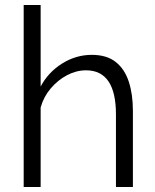

<svg xmlns="http://www.w3.org/2000/svg" viewBox="-20 -750 623 770"><path d="M513 0H445V-291Q445 -468 325 -468Q286 -468 249 -448.5Q212 -429 183.5 -395.5Q155 -362 143 -319V0H75V-730H143V-403Q174 -461 229.5 -495.5Q285 -530 348 -530Q408 -530 444 -501.5Q480 -473 496.5 -422.5Q513 -372 513 -305Z"/></svg>

Font: Raleway
Style: Regular
Weight: 400
Designer: Matt McInerney, Pablo Impallari, Rodrigo Fuenzalida
Foundry: Matt McInerney, Pablo Impallari, Rodrigo Fuenzalida
Version: Version 4.101;RELEASE